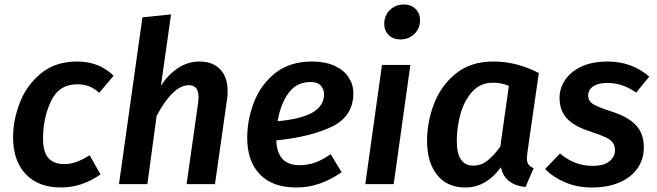

<svg xmlns="http://www.w3.org/2000/svg" viewBox="-20 -817 2915 852"><path d="M484 -481 420 -405Q397 -426 374 -434.5Q351 -443 323 -443Q242 -443 206.5 -368.5Q171 -294 171 -201Q171 -142 195 -115.5Q219 -89 265 -89Q294 -89 319.5 -98.5Q345 -108 378 -128L426 -43Q343 15 251 15Q150 15 94 -44.5Q38 -104 38 -208Q38 -284 68 -361.5Q98 -439 162 -491.5Q226 -544 322 -544Q420 -544 484 -481Z M990 -414Q990 -392 988 -380L934 0H808L859 -359Q861 -379 861 -385Q861 -415 849.5 -427Q838 -439 818 -439Q748 -439 675 -303L634 0H508L612 -740L739 -753L694 -436Q726 -486 770 -515Q814 -544 865 -544Q924 -544 957 -509.5Q990 -475 990 -414Z M1206 -194Q1210 -84 1309 -84Q1345 -84 1378 -95.5Q1411 -107 1447 -133L1496 -53Q1400 15 1295 15Q1189 15 1133 -43.5Q1077 -102 1077 -205Q1077 -285 1106.5 -362.5Q1136 -440 1200.5 -492Q1265 -544 1365 -544Q1423 -544 1464.5 -525Q1506 -506 1527 -474Q1548 -442 1548 -404Q1548 -302 1455 -256Q1362 -210 1206 -194ZM1418 -399Q1418 -420 1404 -436.5Q1390 -453 1358 -453Q1295 -453 1259.5 -403Q1224 -353 1212 -279Q1318 -289 1368 -318.5Q1418 -348 1418 -399Z M1727 0H1601L1675 -529H1801ZM1685 -711Q1685 -748 1710 -772.5Q1735 -797 1772 -797Q1804 -797 1824 -777.5Q1844 -758 1844 -727Q1844 -691 1819 -666.5Q1794 -642 1757 -642Q1725 -642 1705 -661.5Q1685 -681 1685 -711Z M2371 -493 2320 -138Q2318 -120 2318 -115Q2318 -98 2324.5 -88Q2331 -78 2348 -71L2312 13Q2219 3 2203 -75Q2137 15 2045 15Q1964 15 1919.5 -41Q1875 -97 1875 -192Q1875 -274 1905.5 -355Q1936 -436 2002 -490Q2068 -544 2169 -544Q2273 -544 2371 -493ZM2007 -192Q2007 -82 2080 -82Q2114 -82 2142 -103.5Q2170 -125 2200 -166L2238 -436Q2206 -450 2167 -450Q2112 -450 2076 -410.5Q2040 -371 2023.5 -311.5Q2007 -252 2007 -192Z M2861 -477 2803 -406Q2743 -449 2676 -449Q2635 -449 2612.5 -434Q2590 -419 2590 -393Q2590 -369 2611 -355.5Q2632 -342 2694 -322Q2767 -299 2802 -261.5Q2837 -224 2837 -163Q2837 -110 2808.5 -69.5Q2780 -29 2728 -7Q2676 15 2607 15Q2541 15 2487.5 -8Q2434 -31 2399 -67L2465 -136Q2529 -81 2610 -81Q2660 -81 2684.5 -101.5Q2709 -122 2709 -149Q2709 -170 2699.5 -183.5Q2690 -197 2668 -207.5Q2646 -218 2601 -233Q2528 -256 2495.5 -291.5Q2463 -327 2463 -383Q2463 -425 2487.5 -462Q2512 -499 2560 -521.5Q2608 -544 2676 -544Q2784 -544 2861 -477Z"/></svg>

Font: FiraGO Medium
Style: Italic
Weight: 500
Italic angle: -8°
Designer: bBox Type GmbH
Foundry: bBox Type GmbH
Version: Version 1.001